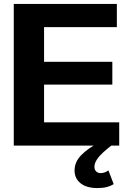

<svg xmlns="http://www.w3.org/2000/svg" viewBox="-20 -740 666 976"><path d="M50 0V-720H574V-602H204V-426H551V-310H204V-118H586V0ZM475 216Q420 216 389.5 191.5Q359 167 359 127Q359 83 393.5 48Q428 13 486 -17L546 0Q497 38 478.5 62.5Q460 87 460 107Q460 123 469 131.5Q478 140 491 140Q513 140 531 126L558 196Q544 205 524 210.5Q504 216 475 216Z"/></svg>

Font: Instrument Sans
Style: Bold
Weight: 700
Designer: Rodrigo Fuenzalida
Foundry: fragTYPE
Version: Version 1.000; ttfautohint (v1.8.4.7-5d5b);gftools[0.9.28]